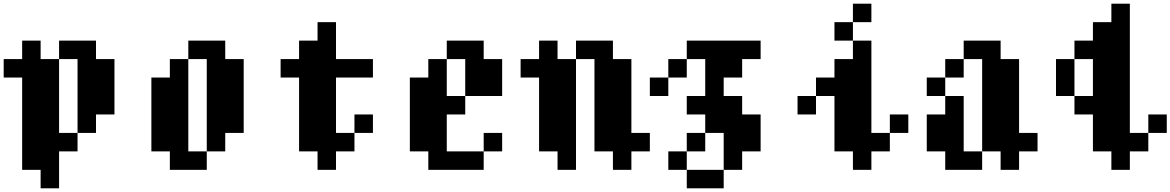

<svg xmlns="http://www.w3.org/2000/svg" viewBox="-20 -820 6340 1040"><path d="M100 100V-400H0V-500H100V-600H200V-500H300V-100H400V0H300V200H200V100ZM300 -500V-600H500V-500H600V-200H500V-100H400V-500Z M1200 0H1100V-500H1000V-600H1200V-500H1300V-100H1200ZM800 0V-400H900V-500H1000V0H1100V100H900V0Z M1800 0V100H1700V0H1600V-400H1500V-500H1600V-600H1700V-700H1800V-500H2000V-400H1800V-100H1900V0ZM1900 -100V-200H2000V-100Z M2500 -200H2400V0H2600V100H2300V0H2200V-400H2300V-500H2400V-300H2500ZM2400 -500V-600H2600V-500H2700V-300H2500V-500ZM2600 0V-100H2700V0Z M3400 100H3300V0H3200V-500H3100V-600H3300V-500H3400V-100H3500V0H3400ZM2800 -400V-500H2900V-600H3000V-500H3100V100H3000V0H2900V-400Z M3700 -500V-600H4100V-500H4000V-400H3900V-300H4000V-200H4100V0H4000V100H3900V-100H3800V-200H3700V-300H3800V-500ZM3500 -300V-400H3600V-300ZM3600 100V0H3700V100ZM3600 -400V-500H3700V-400ZM3700 200V100H3900V200ZM3700 0V-100H3800V0Z M4700 0V100H4600V0H4500V-300H4400V-400H4500V-500H4600V-600H4700V-100H4800V0ZM4300 -200V-300H4400V-200ZM4500 -600V-700H4600V-600ZM4600 -700V-800H4700V-700ZM4800 -100V-200H4900V-100Z M5300 0V-500H5200V-600H5400V-500H5500V-100H5600V0H5500V100H5400V0ZM5000 0V-200H5100V-300H5200V0H5300V100H5100V0ZM5000 -300V-400H5100V-300ZM5100 -400V-500H5200V-400Z M5700 -300V-500H5800V-300ZM5800 -200V-300H5900V-500H5800V-600H5900V-700H6000V-800H6100V-100H6200V0H6100V100H6000V0H5900V-200ZM6200 -100V-200H6300V-100Z"/></svg>

Font: FT88 Gothique
Style: Regular
Weight: 400
Designer: Ange Degheest & Oriane Charvieux
Foundry: Velvetyne Type Foundry
Version: Version 1.000;FEAKit 1.0